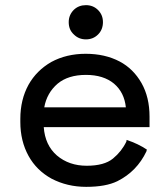

<svg xmlns="http://www.w3.org/2000/svg" viewBox="-20 -712 640 746"><path d="M436 -8Q391 14 315 14Q241 14 180 -18Q122 -50 91 -106Q59 -164 59 -238V-250Q59 -325 91 -383Q122 -438 179 -471Q238 -503 313 -503Q388 -503 445 -473Q498 -445 530 -389Q561 -334 561 -259V-224V-218H150Q155 -148 201 -108Q248 -68 317 -68Q385 -68 419 -96Q453 -124 471 -162Q472 -168 472 -168.5Q472 -169 473 -168Q516 -154 552 -130Q550 -133 549 -124Q512 -46 436 -8ZM423 -387Q382 -421 314 -421Q245 -421 204 -387Q162 -351 152 -295H469Q463 -353 423 -387ZM267 -578Q247 -596 247 -626Q247 -654 267 -674Q286 -692 314 -692Q342 -692 361 -673Q380 -654 380 -626Q380 -597 361 -578Q342 -559 314 -559Q286 -559 267 -578Z"/></svg>

Font: Rilu
Style: Bold
Weight: 500
Designer: Alí Sinisterra
Foundry: Alí Sinisterra
Version: ""